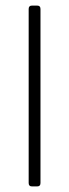

<svg xmlns="http://www.w3.org/2000/svg" viewBox="-20 -663 247 683"><path d="M124 -631V-12Q124 0 113 0H93Q82 0 82 -12V-631Q82 -643 93 -643H113Q124 -643 124 -631Z"/></svg>

Font: Rajdhani
Style: Regular
Weight: 400
Designer: Satya Rajpurohit, Jyotish Sonowal
Foundry: Indian Type Foundry
Version: Version 1.201;PS 1.0;hotconv 1.0.78;makeotf.lib2.5.61930; tt